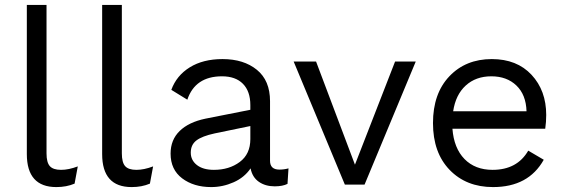

<svg xmlns="http://www.w3.org/2000/svg" viewBox="-20 -750 2298 780"><path d="M169 -730V-127Q169 -90 182.5 -75Q196 -60 228 -60Q259 -60 296 -74L283 -4Q250 10 209 10Q89 10 89 -124V-730Z M475 -730V-127Q475 -90 488.5 -75Q502 -60 534 -60Q565 -60 602 -74L589 -4Q556 10 515 10Q395 10 395 -124V-730Z M1115 -61Q1134 -61 1152 -66L1148 -3Q1128 7 1096 7Q1058 7 1031.5 -11.5Q1005 -30 998 -66Q973 -29 929 -9.5Q885 10 838 10Q767 10 720 -25.5Q673 -61 673 -126Q673 -182 710 -218Q747 -254 815 -268L997 -304V-323Q997 -379 967 -409.5Q937 -440 882 -440Q773 -440 741 -345L676 -385Q697 -443 751 -476.5Q805 -510 884 -510Q970 -510 1023.5 -466.5Q1077 -423 1077 -339V-97Q1077 -61 1115 -61ZM849 -60Q911 -60 954 -92Q997 -124 997 -185V-238L852 -208Q801 -197 778 -179.5Q755 -162 755 -130Q755 -99 780 -79.5Q805 -60 849 -60Z M1585 -500H1669L1461 0H1381L1173 -500H1264L1422 -81Z M2199 -283Q2199 -255 2195 -227H1818Q1824 -148 1867 -104Q1910 -60 1981 -60Q2081 -60 2126 -138L2189 -101Q2127 10 1983 10Q1874 10 1806.5 -60Q1739 -130 1739 -250Q1739 -370 1805.5 -440Q1872 -510 1978 -510Q2080 -510 2139.5 -446Q2199 -382 2199 -283ZM1821 -298H2119Q2117 -365 2078 -402.5Q2039 -440 1976 -440Q1913 -440 1872 -402.5Q1831 -365 1821 -298Z"/></svg>

Font: Elaine Sans
Style: Regular
Weight: 400
Designer: Wei Huang
Foundry: Wei Huang
Version: Version 2.001;December 24, 2019;FontCreator 12.0.0.2547 64-b